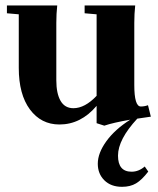

<svg xmlns="http://www.w3.org/2000/svg" viewBox="-20 -455 590 719"><path d="M202.6 11.2Q133.8 11.2 92 -45.2Q50.3 -101.6 50.3 -200.7V-401.4L5.9 -405.3V-434.6H194.3Q190.9 -403.3 190.9 -369.6V-154.3Q190.9 -105 206.8 -77.4Q222.7 -49.8 254.9 -49.8Q297.9 -49.8 341.8 -96.2V-401.4L296.9 -405.3V-434.6H486.3Q482.9 -403.3 482.9 -369.6V-136.7Q482.9 -56.2 507.3 -56.2Q521 -56.2 534.2 -61L544.9 -18.1Q528.3 -15.6 494.1 -10.7Q421.9 67.4 421.9 127.9Q421.9 188 472.7 188Q499.5 188 522 168.5L535.2 187.5Q511.2 218.8 489.5 231.7Q467.8 244.6 437 244.6Q395.5 244.6 370.8 220.2Q346.2 195.8 346.2 158.2Q346.2 118.2 378.4 73.7Q410.6 29.3 467.8 -6.8Q403.3 4.4 370.6 15.6L341.8 6.3V-58.6Q282.7 11.2 202.6 11.2Z"/></svg>

Font: Elstob Grade
Style: Regular
Weight: 400
Designer: Peter S. Baker
Version: Version 1.015